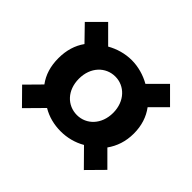

<svg xmlns="http://www.w3.org/2000/svg" viewBox="-135 -803 860 860"><g transform="rotate(45 295.0 -373.0)"><path d="M99 -100 178 -180C213 -159 253 -149 295 -149C335 -149 376 -159 412 -180L491 -100L565 -175L494 -246C519 -281 534 -323 534 -374C534 -424 520 -466 494 -501L565 -572L491 -646L413 -568C378 -588 336 -600 295 -600C253 -600 212 -588 177 -568L99 -646L25 -572L94 -501C69 -466 56 -424 56 -374C56 -323 69 -281 95 -246L25 -175ZM295 -252C234 -252 186 -300 186 -374C186 -447 234 -496 295 -496C354 -496 403 -447 403 -374C403 -300 354 -252 295 -252Z"/></g></svg>

Font: Noto Sans CJK TC
Style: Bold
Weight: 700
Designer: Ryoko NISHIZUKA 西塚涼子 (kana, bopomofo & ideographs); Paul D. Hunt (Latin, Greek & Cyrillic); Sandoll Communications 산돌커뮤니
Foundry: Adobe
Version: Version 2.004;hotconv 1.0.118;makeotfexe 2.5.65603